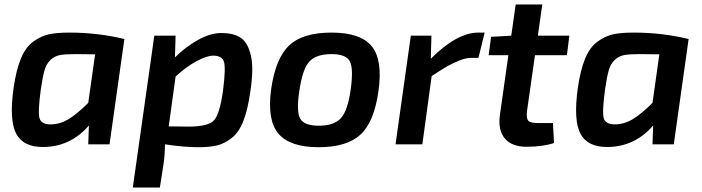

<svg xmlns="http://www.w3.org/2000/svg" viewBox="-20 -651 3166 866"><path d="M474 0H378L381 -85Q298 11 176 12Q86 13 53.5 -47Q21 -107 41 -253Q53 -336 74.5 -387.5Q96 -439 131 -464Q166 -489 201.5 -496.5Q237 -504 294 -504Q421 -504 541 -475ZM409 -406 320 -407Q274 -407 250 -402.5Q226 -398 207.5 -380.5Q189 -363 180.5 -333Q172 -303 164 -247Q150 -144 158.5 -117Q167 -90 208 -90Q250 -90 289 -113.5Q328 -137 378 -187Z M772 -490 769 -392Q815 -438 871.5 -470Q928 -502 978 -502Q1036 -502 1067.5 -479.5Q1099 -457 1112 -398.5Q1125 -340 1109 -238Q1098 -157 1077.5 -105Q1057 -53 1024.5 -28Q992 -3 958.5 5Q925 13 875 13Q809 13 724 0Q724 47 717 93L701 195H579L676 -490ZM741 -81 830 -80Q918 -80 944.5 -107.5Q971 -135 986 -243Q999 -346 990 -373Q981 -400 942 -400Q913 -400 866.5 -375Q820 -350 772 -306Z M1476 -504Q1606 -504 1656.5 -442.5Q1707 -381 1687 -240Q1668 -102 1606.5 -44.5Q1545 13 1417 13Q1288 13 1236 -48Q1184 -109 1203 -249Q1223 -388 1284 -446Q1345 -504 1476 -504ZM1475 -407Q1406 -407 1375 -373Q1344 -339 1330 -240Q1316 -148 1334 -116Q1352 -84 1418 -84Q1487 -84 1518 -118.5Q1549 -153 1562 -249Q1575 -343 1557.5 -375Q1540 -407 1475 -407Z M2166 -504 2138 -390H2106Q2082 -390 2053 -378.5Q2024 -367 2000 -353.5Q1976 -340 1927 -308L1885 0H1764L1833 -490H1926L1923 -386Q2041 -504 2138 -504Z M2393 -402 2357 -150Q2353 -118 2362.5 -107Q2372 -96 2405 -96H2474L2479 -6Q2428 11 2355 11Q2288 11 2256.5 -27Q2225 -65 2235 -134L2273 -402H2184L2195 -485L2286 -490L2306 -631H2426L2406 -490H2548L2537 -402Z M3019 0H2923L2926 -85Q2843 11 2721 12Q2631 13 2598.5 -47Q2566 -107 2586 -253Q2598 -336 2619.5 -387.5Q2641 -439 2676 -464Q2711 -489 2746.5 -496.5Q2782 -504 2839 -504Q2966 -504 3086 -475ZM2954 -406 2865 -407Q2819 -407 2795 -402.5Q2771 -398 2752.5 -380.5Q2734 -363 2725.5 -333Q2717 -303 2709 -247Q2695 -144 2703.5 -117Q2712 -90 2753 -90Q2795 -90 2834 -113.5Q2873 -137 2923 -187Z"/></svg>

Font: Exo 2.0 Semi Bold
Style: Italic
Weight: 600
Italic angle: -8°
Designer: Natanael Gama
Version: Version 1.001;PS 001.001;hotconv 1.0.70;makeotf.lib2.5.58329